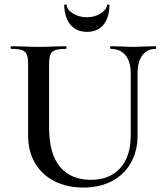

<svg xmlns="http://www.w3.org/2000/svg" viewBox="-20 -834 741 868"><path d="M480 -613Q478 -613 478 -619Q478 -625 480 -625L526 -624Q564 -622 586 -622Q604 -622 640 -624L684 -625Q686 -625 686 -619Q686 -613 684 -613Q645 -613 623.5 -584Q602 -555 602 -503V-223Q602 -151 571.5 -97.5Q541 -44 485.5 -15Q430 14 357 14Q284 14 227 -14.5Q170 -43 138.5 -96.5Q107 -150 107 -222V-544Q107 -574 101 -588Q95 -602 79.5 -607.5Q64 -613 31 -613Q28 -613 28 -619Q28 -625 31 -625L83 -624Q127 -622 154 -622Q184 -622 228 -624L278 -625Q281 -625 281 -619Q281 -613 278 -613Q245 -613 229 -607Q213 -601 207.5 -586.5Q202 -572 202 -542V-257Q202 -138 251.5 -79.5Q301 -21 390 -21Q475 -21 523 -73.5Q571 -126 571 -222V-503Q571 -555 547.5 -584Q524 -613 480 -613ZM270 -810Q270 -813 275.5 -813.5Q281 -814 281 -812Q283 -790 310 -773Q337 -756 373 -756Q408 -756 435 -773Q462 -790 464 -812Q465 -814 470.5 -813.5Q476 -813 475 -810Q473 -752 447 -721Q421 -690 373 -690Q326 -690 299.5 -721Q273 -752 270 -810Z"/></svg>

Font: Cormorant Garamond SemiBold
Style: Regular
Weight: 600
Designer: Christian Thalmann (Catharsis Fonts)
Foundry: Catharsis Fonts
Version: Version 4.000